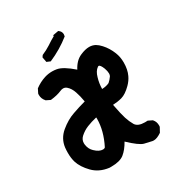

<svg xmlns="http://www.w3.org/2000/svg" viewBox="-157 -759 815 871"><g transform="rotate(-30 250.0 -323.0)"><path d="M35.2 -148.9Q35.2 -162.1 36.6 -176.3Q42 -220.7 77.1 -250Q112.3 -279.3 149.4 -292Q183.6 -304.2 218.3 -313.5Q212.9 -345.2 205.1 -367.7Q196.8 -392.6 181.2 -406.2Q172.9 -413.6 162.6 -413.6Q155.3 -413.6 147.5 -410.2Q124.5 -399.9 88.9 -396L66.9 -406.7L66.4 -407.7Q52.7 -422.9 52.7 -442.9Q52.7 -445.8 53.2 -449.7L64 -471.2Q89.4 -490.2 118.7 -499.5Q137.7 -505.4 157.7 -505.4Q168.9 -505.4 180.7 -503.4Q211.9 -498.5 261.2 -455.1Q280.8 -492.7 311.5 -505.9Q337.9 -517.6 358.9 -517.6Q375.5 -517.6 390.1 -509.8Q402.8 -502.4 415 -488.8Q437 -464.8 450.2 -431.6Q460 -407.2 460 -377.9Q460 -341.3 447.3 -314.5Q438 -294.4 420.9 -277.3Q393.1 -249.5 368.7 -242.7Q346.7 -236.8 321.8 -235.8Q332.5 -180.7 339.8 -158.2Q347.2 -134.8 358.9 -114.7Q371.1 -94.7 408.2 -94.7Q414.1 -94.7 421.9 -95.2L443.8 -84.5L444.3 -83.5Q456.1 -70.3 456.1 -50.8Q456.1 -47.9 455.6 -43.5L442.4 -19.5Q418.9 -3.4 401.9 -3.4Q398.4 -3.4 395 -3.9Q377.9 -7.3 355.5 -12.9Q333 -18.6 283.7 -65.4Q265.1 -32.2 242.9 -14.4Q220.7 3.4 175.3 3.4Q168 3.4 165.5 3.4Q114.7 -2.9 83.3 -35.2Q51.8 -67.4 41.5 -100.6Q35.2 -122.6 35.2 -148.9ZM120.1 -150.9Q120.1 -147.5 120.6 -143.6Q124 -118.7 140.6 -103.5Q161.6 -83 181.6 -83Q189 -83 192.9 -86.9Q227.5 -154.8 227.5 -217.8Q227.5 -221.2 227.1 -224.6Q198.2 -217.8 175.8 -208.7Q153.3 -199.7 134.3 -182.6Q120.1 -169.4 120.1 -150.9ZM377.4 -368.2Q377.4 -380.4 371.6 -396.5Q361.8 -421.4 353.5 -421.4Q351.1 -421.4 348.6 -419.4Q331.5 -407.7 323.7 -379.4Q315.4 -352.5 314.9 -322.8Q337.9 -323.7 353.5 -331.5Q364.3 -340.8 374 -354.5Q377.4 -359.9 377.4 -368.2ZM244.6 -640.1V-645L273.9 -650.4Q277.8 -647 280.3 -645Q288.6 -636.7 288.6 -624.5Q288.6 -620.6 287.1 -614.3Q237.8 -574.7 175.8 -547.9L157.2 -555.7L152.3 -582L158.7 -591.3Q183.1 -601.6 204.1 -615.2Q224.1 -628.9 244.6 -640.1Z"/></g></svg>

Font: Bakudai
Style: Medium
Weight: 500
Version: Version 1.48